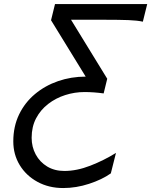

<svg xmlns="http://www.w3.org/2000/svg" viewBox="-20 -719 761 966"><path d="M256.8 -698.7H720.7L698.7 -609.9Q670.9 -616.2 625.7 -617.9Q580.6 -619.6 508.3 -619.6H337.4L519.5 -322.8L501.5 -249Q450.7 -255.9 405.3 -255.9Q355.5 -255.9 308.1 -240.7Q260.7 -225.6 222.4 -196Q184.1 -166.5 161.6 -123.8Q139.2 -81.1 139.2 -25.9Q139.2 20 159.7 58.1Q180.2 96.2 217.3 118.7Q254.4 141.1 303.7 141.1Q366.2 141.1 434.1 114.7Q502 88.4 563.5 50.3L537.6 153.3Q493.2 184.6 428.2 205.8Q363.3 227.1 297.9 227.1Q225.6 227.1 168.7 196Q111.8 165 79.3 111.8Q46.9 58.6 46.9 -7.8Q46.9 -82.5 75.9 -142.8Q105 -203.1 155.8 -245.6Q206.5 -288.1 272.2 -310.8Q337.9 -333.5 411.1 -333.5L236.8 -617.2Z"/></svg>

Font: Andika
Style: Italic
Weight: 400
Italic angle: -14°
Designer: Victor Gaultney, Annie Olsen, Julie Remington, Don Collingsworth, Eric Hays, Becca Hirsbrunner
Foundry: SIL International
Version: Version 6.101